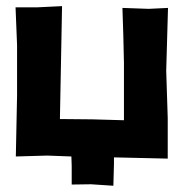

<svg xmlns="http://www.w3.org/2000/svg" viewBox="-20 -511 593 621"><path d="M31.2 -4.9 132.8 -7.8 210.9 -4.9 211.9 25.4V85.9L274.4 85L346.7 89.8L348.6 18.6V-2L522.5 2V-128.9L517.6 -282.2L523.4 -485.4L460.9 -482.4L376 -485.4L378.9 -394.5L380.9 -306.6V-122.1L278.3 -125L173.8 -126L180.7 -491.2L100.6 -487.3H30.3L35.2 -365.2V-202.1Z"/></svg>

Font: MaokenAssortedSans-Lite
Style: Lite
Weight: 400
Version: Version 1.400